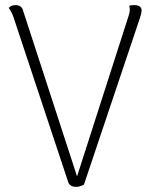

<svg xmlns="http://www.w3.org/2000/svg" viewBox="-20 -721 600 750"><path d="M506 -701C497 -701 491 -701 484 -698C487 -694 487 -687 487 -682C487 -675 484 -664 482 -658L281 -32L69 -683C65 -695 55 -701 41 -701C29 -701 21 -698 14 -690C20 -683 27 -669 32 -656L246 -11C250 2 261 9 278 9C287 9 297 6 308 0L526 -649C529 -659 533 -671 533 -679C534 -693 523 -701 506 -701Z"/></svg>

Font: Arima Koshi ExtraLight
Style: Regular
Weight: 275
Designer: Joana Correia and Natanael Gama
Foundry: NDISCOVER
Version: Version 1.019;PS 001.019;hotconv 1.0.88;makeotf.lib2.5.64775